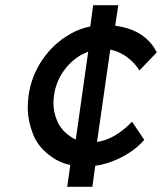

<svg xmlns="http://www.w3.org/2000/svg" viewBox="-20 -720 624 740"><path d="M239 0 251 -84Q212 -92 181 -114Q128 -150 107.5 -202.5Q87 -255 87 -305Q87 -327 90 -351Q101 -428 143.5 -490Q186 -552 249 -588Q286 -610 328 -618L339 -700H436L424 -621Q470 -615 508 -596Q561 -567 584 -518L517 -448Q504 -471 482 -490Q460 -509 434 -520Q419 -526 405 -529L354 -173Q369 -175 384 -180Q411 -189 437.5 -207Q464 -225 489 -251L536 -181Q497 -136 434 -107Q391 -87 347 -81L336 0ZM320 -521Q306 -515 292 -508Q251 -484 223 -443Q195 -402 188 -351Q186 -336 186 -322Q186 -288 200.5 -253.5Q215 -219 250 -195Q260 -187 272 -182Z"/></svg>

Font: Lexend
Style: Italic
Weight: 400
Italic angle: -8.13011°
Designer: Bonnie Shaver-Troup, Thomas Jockin
Foundry: Lexend
Version: Version 1.007